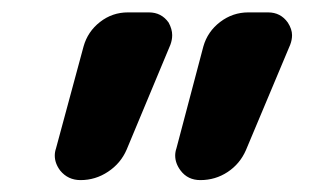

<svg xmlns="http://www.w3.org/2000/svg" viewBox="-20 -569 540 313"><path d="M306.6 -275.4Q286.1 -275.4 274.4 -291Q265.6 -302.7 265.6 -315.4Q265.6 -321.3 267.6 -327.1L311.5 -493.2Q318.4 -517.6 338.9 -533.2Q359.4 -548.8 384.8 -548.8H417Q437.5 -548.8 449.2 -532.2Q456.1 -521.5 456.1 -511.7Q456.1 -503.9 453.1 -496.1L380.9 -324.2Q371.1 -301.8 351.1 -288.6Q331.1 -275.4 306.6 -275.4ZM111.3 -275.4Q90.8 -275.4 78.1 -291Q69.3 -302.7 69.3 -315.4Q69.3 -321.3 71.3 -327.1L116.2 -493.2Q123 -517.6 143.1 -533.2Q163.1 -548.8 188.5 -548.8H222.7Q243.2 -548.8 254.9 -532.2Q260.7 -521.5 260.7 -511.7Q260.7 -503.9 257.8 -496.1L186.5 -325.2Q176.8 -302.7 156.2 -289.1Q135.7 -275.4 111.3 -275.4Z"/></svg>

Font: Rounded Mgen+ 1m medium
Style: Regular
Weight: 500
Designer: [Source Han Sans]
Ryoko NISHIZUKA  (kana & ideographs); Paul D. Hunt (Latin, Greek & Cyrillic); Wenlong ZHANG  (bopomofo
Version: Version 1.059.20150602